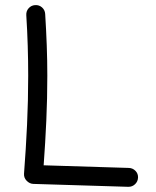

<svg xmlns="http://www.w3.org/2000/svg" viewBox="-20 -699 604 745"><path d="M116.2 -679.2Q131.8 -680.2 143.1 -670.2Q154.3 -660.2 155.3 -645Q159.2 -583 161.4 -523.2Q163.6 -463.4 163.6 -405.3Q163.6 -317.4 159.7 -231.2Q155.8 -145 149.4 -57.6L480 -47.4Q495.1 -46.9 505.6 -36.1Q516.1 -25.4 515.6 -10.3Q515.1 4.9 504.4 15.4Q493.7 25.9 478.5 25.9L109.4 14.6Q95.2 14.2 83.7 2.7Q72.3 -8.8 73.2 -24.9Q80.6 -121.1 85 -215.3Q89.4 -309.6 89.4 -405.3Q89.4 -462.9 87.6 -521.2Q85.9 -579.6 82 -640.1Q81.1 -655.8 91.1 -667Q101.1 -678.2 116.2 -679.2Z"/></svg>

Font: Mikhak-FD Regular
Style: FD-Regular
Weight: 400
Designer: Amin Abedi
Version: Version 3.2